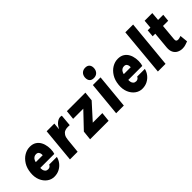

<svg xmlns="http://www.w3.org/2000/svg" viewBox="124 -1670 2619 2619"><g transform="rotate(-45 1434.0 -360.0)"><path d="M255.5 17.5Q198.5 17.5 152 -16.8Q105.5 -51 80.2 -111.2Q55 -171.5 62.5 -249Q70 -331 106.2 -389.2Q142.5 -447.5 195 -478.8Q247.5 -510 305 -510Q360 -510 397 -486.8Q434 -463.5 455 -424.5Q476 -385.5 482.5 -337.2Q489 -289 482 -239Q479.5 -228.5 477.2 -221Q475 -213.5 473 -204.5H181.5L206 -225.5Q200 -192.5 205.2 -167.5Q210.5 -142.5 226.2 -128.5Q242 -114.5 267.5 -114.5Q284 -114.5 298.8 -123.2Q313.5 -132 321 -151H469Q458.5 -105 428.8 -66.8Q399 -28.5 354.8 -5.5Q310.5 17.5 255.5 17.5ZM212 -282 191 -303.5H371.5L347 -282Q350.5 -304.5 348.2 -326.8Q346 -349 333.2 -363.8Q320.5 -378.5 293 -378.5Q271 -378.5 253.5 -367Q236 -355.5 225.2 -333.8Q214.5 -312 212 -282Z M571 0 618 -496.5H766L757 -394.5Q783.5 -450 819 -477.2Q854.5 -504.5 889 -504.5Q897 -504.5 902.8 -502.8Q908.5 -501 914.5 -500L899.5 -333Q889 -334 877.8 -334Q866.5 -334 857 -334Q827 -334 802.2 -322.2Q777.5 -310.5 761 -283.2Q744.5 -256 740 -209.5L719 0Z M959.5 0 973.5 -134.5 1189 -361H993L1007 -495.5H1364L1350.5 -361L1145.5 -134.5H1330.5L1316.5 0Z M1587 -553.5Q1544.5 -553.5 1523.8 -577.8Q1503 -602 1505.5 -646.5Q1509.5 -690 1536 -714.2Q1562.5 -738.5 1603 -738.5Q1644.5 -738.5 1665.5 -714Q1686.5 -689.5 1684 -646.5Q1680 -602.5 1654 -578Q1628 -553.5 1587 -553.5ZM1462 0 1509.5 -496.5H1657.5L1610 0Z M1953 17.5Q1896 17.5 1849.5 -16.8Q1803 -51 1777.8 -111.2Q1752.5 -171.5 1760 -249Q1767.5 -331 1803.8 -389.2Q1840 -447.5 1892.5 -478.8Q1945 -510 2002.5 -510Q2057.5 -510 2094.5 -486.8Q2131.5 -463.5 2152.5 -424.5Q2173.5 -385.5 2180 -337.2Q2186.5 -289 2179.5 -239Q2177 -228.5 2174.8 -221Q2172.5 -213.5 2170.5 -204.5H1879L1903.5 -225.5Q1897.5 -192.5 1902.8 -167.5Q1908 -142.5 1923.8 -128.5Q1939.5 -114.5 1965 -114.5Q1981.5 -114.5 1996.2 -123.2Q2011 -132 2018.5 -151H2166.5Q2156 -105 2126.2 -66.8Q2096.5 -28.5 2052.2 -5.5Q2008 17.5 1953 17.5ZM1909.5 -282 1888.5 -303.5H2069L2044.5 -282Q2048 -304.5 2045.8 -326.8Q2043.5 -349 2030.8 -363.8Q2018 -378.5 1990.5 -378.5Q1968.5 -378.5 1951 -367Q1933.5 -355.5 1922.8 -333.8Q1912 -312 1909.5 -282Z M2267 0 2331 -692H2481.5L2415 0Z M2728.5 17.5Q2686.5 17.5 2651.5 -0.2Q2616.5 -18 2597.8 -54.5Q2579 -91 2584 -148L2609 -416.5L2629.5 -390H2556.5L2566 -495.5H2641L2616.5 -473L2629 -617.5H2777L2764.5 -473L2744 -495.5H2866L2856 -390H2733.5L2758 -416.5L2734.5 -155.5Q2732.5 -132 2741.2 -121.8Q2750 -111.5 2772.5 -111.5Q2781 -111.5 2794.5 -114.5Q2808 -117.5 2828 -125L2839.5 -9.5Q2812 0.5 2786.2 9Q2760.5 17.5 2728.5 17.5Z"/></g></svg>

Font: Karla ExtraBold
Style: Italic
Weight: 800
Italic angle: -8°
Designer: Jonathan Pinhorn
Version: Version 2.004;gftools[0.9.33]